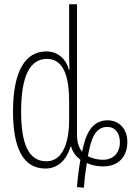

<svg xmlns="http://www.w3.org/2000/svg" viewBox="-20 -780 640 900"><path d="M341 97 373 100C376 61 381 20 387 -16C412 -4 438 0 463 0C538 0 577 -48 577 -115C577 -176 538 -216 485 -216C412 -216 382 -156 365 -69C349 -88 341 -113 341 -150V-760H304V-521C304 -499 305 -478 306 -454H303C291 -499 255 -539 197 -539C98 -539 41 -445 41 -258C41 -81 91 10 193 10C257 10 295 -38 310 -92H314C319 -69 336 -47 357 -31C350 7 344 52 341 97ZM198 -24C114 -24 79 -104 79 -258C79 -425 121 -504 200 -504C262 -504 304 -451 304 -307V-218C304 -92 264 -24 198 -24ZM462 -31C442 -31 414 -36 392 -48C406 -125 424 -185 483 -185C522 -185 542 -153 542 -114C542 -62 510 -31 462 -31Z"/></svg>

Font: Noto Sans Mono ExtraLight
Style: Regular
Weight: 200
Designer: Monotype Design Team
Foundry: Monotype Imaging Inc.
Version: Version 2.014